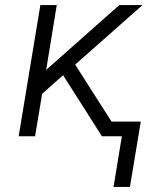

<svg xmlns="http://www.w3.org/2000/svg" viewBox="-20 -540 640 761"><path d="M495 201H430L463 0H384L230 -242L147 -168L119 0H54L140 -520H205L163 -263L453 -520H545L278 -284L422 -58H538Z"/></svg>

Font: Iosevka SS04 Light Extended
Style: Italic
Weight: 300
Width: 7
Italic angle: -9°
Monospace: yes
Designer: Belleve Invis
Foundry: Belleve Invis
Version: Version 19.0.0; ttfautohint (v1.8.4)